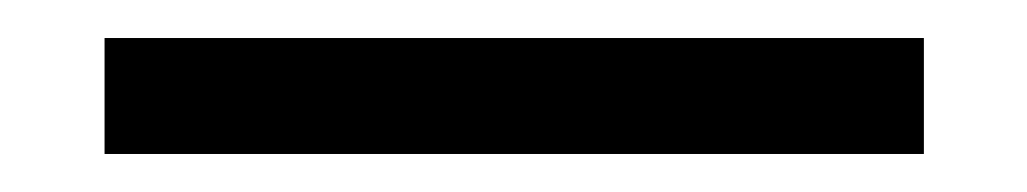

<svg xmlns="http://www.w3.org/2000/svg" viewBox="-20 -1 540 101"><path d="M35 80H466V19H35Z"/></svg>

Font: Inconsolata Thin
Style: Regular
Weight: 100
Monospace: yes
Designer: Raph Levien, Cyreal, Brenton Simpson
Foundry: Raph Levien, Cyreal, Google
Version: Version 3.100